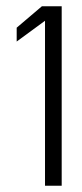

<svg xmlns="http://www.w3.org/2000/svg" viewBox="-20 -610 260 610"><path d="M33 -478 123 -544V-20H176V-590H113L33 -522Z"/></svg>

Font: Charger Sport
Style: ExLitNrw
Weight: 200
Designer: Jasper
Foundry: Cannot Into Space Fonts
Version: Version 1.1